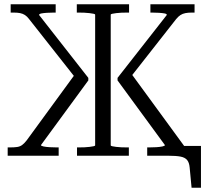

<svg xmlns="http://www.w3.org/2000/svg" viewBox="-20 -730 972 900"><path d="M670 0V-39H679Q696 -39 712.5 -40Q729 -41 741 -43.5Q753 -46 753 -50L531 -353V-365L762 -660Q762 -665 751.5 -667Q741 -669 725 -670Q709 -671 693 -671H685V-710H892V-671H878Q862 -671 849 -668.5Q836 -666 826 -659.5Q816 -653 806 -641L584 -358L588 -395L846 -42V0ZM255 0H16V-39H27Q47 -39 60.5 -41Q74 -43 84 -50.5Q94 -58 105 -72L341 -395L339 -358L116 -641Q107 -653 97 -659.5Q87 -666 74.5 -668.5Q62 -671 45 -671H30V-710H241V-671H232Q217 -671 200.5 -670Q184 -669 174 -667Q164 -665 163 -660L394 -365V-353L172 -50Q172 -46 184 -43.5Q196 -41 213 -40Q230 -39 246 -39H255ZM769 0H750L751 -46H922V150H878L869 55Q867 32 857 20Q847 8 826 4Q805 0 769 0ZM341 0V-39H349Q362 -39 375.5 -39.5Q389 -40 400 -41.5Q411 -43 418.5 -44.5Q426 -46 426 -49V-661Q426 -664 418.5 -665.5Q411 -667 399.5 -668.5Q388 -670 374.5 -670.5Q361 -671 349 -671H340V-710H585V-671H576Q564 -671 550 -670.5Q536 -670 525 -668.5Q514 -667 506.5 -665.5Q499 -664 499 -661V-49Q499 -46 506 -44.5Q513 -43 524.5 -41.5Q536 -40 549.5 -39.5Q563 -39 576 -39H584V0Z"/></svg>

Font: Roboto Serif 28pt Condensed Light
Style: Regular
Weight: 300
Width: 3
Designer: Greg Gazdowicz
Foundry: Commercial Type
Version: Version 1.008